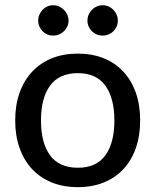

<svg xmlns="http://www.w3.org/2000/svg" viewBox="-20 -726 609 752"><path d="M285 -516Q341 -516 386.2 -497.8Q431.5 -479.5 463.2 -445.2Q495 -411 512 -362.8Q529 -314.5 529 -254.5Q529 -194.5 512 -146Q495 -97.5 463.2 -63.5Q431.5 -29.5 386.2 -11.2Q341 7 285 7Q228.5 7 183.2 -11.2Q138 -29.5 106 -63.5Q74 -97.5 56.8 -146Q39.5 -194.5 39.5 -254.5Q39.5 -314.5 56.8 -362.8Q74 -411 106 -445.2Q138 -479.5 183.2 -497.8Q228.5 -516 285 -516ZM285 -69Q357 -69 392.5 -117.5Q428 -166 428 -254Q428 -342 392.5 -390.8Q357 -439.5 285 -439.5Q212 -439.5 176.2 -390.8Q140.5 -342 140.5 -254Q140.5 -166 176.2 -117.5Q212 -69 285 -69ZM248.5 -645Q248.5 -633 243.5 -622.2Q238.5 -611.5 230.2 -603.5Q222 -595.5 211 -591Q200 -586.5 188 -586.5Q176 -586.5 165.5 -591Q155 -595.5 147 -603.5Q139 -611.5 134.2 -622.2Q129.5 -633 129.5 -645Q129.5 -657.5 134.2 -668.5Q139 -679.5 147 -687.8Q155 -696 165.5 -700.8Q176 -705.5 188 -705.5Q200 -705.5 211 -700.8Q222 -696 230.2 -687.8Q238.5 -679.5 243.5 -668.5Q248.5 -657.5 248.5 -645ZM441.5 -645Q441.5 -633 436.8 -622.2Q432 -611.5 424 -603.5Q416 -595.5 405 -591Q394 -586.5 382 -586.5Q370 -586.5 359 -591Q348 -595.5 340 -603.5Q332 -611.5 327.2 -622.2Q322.5 -633 322.5 -645Q322.5 -657.5 327.2 -668.5Q332 -679.5 340 -687.8Q348 -696 359 -700.8Q370 -705.5 382 -705.5Q394 -705.5 405 -700.8Q416 -696 424 -687.8Q432 -679.5 436.8 -668.5Q441.5 -657.5 441.5 -645Z"/></svg>

Font: Lato 2
Style: Regular
Weight: 500
Designer: Lukasz Dziedzic with Adam Twardoch and Botio Nikoltchev
Foundry: tyPoland Lukasz Dziedzic
Version: Version 2.015; 2015-08-06; http://www.latofonts.com/